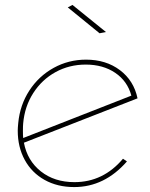

<svg xmlns="http://www.w3.org/2000/svg" viewBox="-20 -759 609 779"><path d="M274 -739 410 -629 384 -624 255 -729ZM479 -115 495 -104Q404 0 281 0Q213 0 161 -29Q109 -58 80.5 -110Q52 -162 52 -229Q52 -240 54 -260Q61 -333 99 -391.5Q137 -450 197.5 -483.5Q258 -517 329 -517Q410 -517 466.5 -474.5Q523 -432 538 -360L77 -180Q91 -107 146 -63.5Q201 -20 282 -20Q399 -20 479 -115ZM73 -228Q73 -209 74 -199L513 -371Q497 -430 447.5 -463.5Q398 -497 328 -497Q261 -497 205.5 -466.5Q150 -436 115 -381.5Q80 -327 74 -258Q73 -248 73 -228Z"/></svg>

Font: TypoPRO Montserrat Alternates
Style: Italic
Weight: 250
Italic angle: -11.3°
Designer: Julieta Ulanovsky
Foundry: Julieta Ulanovsky
Version: Version 6.001